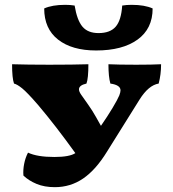

<svg xmlns="http://www.w3.org/2000/svg" viewBox="-20 -768 717 795"><path d="M647 -502Q647 -460 637 -422Q595 -415 558 -356L423 -140Q377 -65 324.5 -29Q272 7 207 7Q164 7 131.5 -6.5Q99 -20 77 -41Q75 -64 80 -89.5Q85 -115 96 -136Q134 -118 205 -118Q268 -118 292 -134Q210 -248 138 -333Q93 -385 72 -402Q51 -419 38 -422Q30 -444 30 -502Q94 -500 184 -500Q283 -500 346 -502Q346 -443 338 -422Q307 -415 307 -398Q307 -389 316 -376Q351 -327 362 -309.5Q373 -292 398 -247Q425 -286 446 -321Q467 -356 474 -373Q479 -386 479 -394Q479 -416 437 -422Q429 -450 429 -502Q469 -500 544 -500Q611 -500 647 -502ZM163 -733Q196 -748 250 -748Q271 -748 289 -745Q299 -684 321.5 -657.5Q344 -631 388 -631Q436 -631 459 -657.5Q482 -684 486 -745Q504 -748 525 -748Q579 -748 612 -733Q612 -649 549.5 -604Q487 -559 378 -559Q278 -559 220.5 -604Q163 -649 163 -733Z"/></svg>

Font: Vollkorn SC Black
Style: Regular
Weight: 900
Designer: Friedrich Althausen
Foundry: Friedrich Althausen
Version: Version 4.015